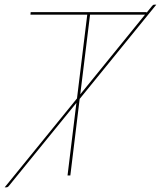

<svg xmlns="http://www.w3.org/2000/svg" viewBox="-61 -752 690 823"><path d="M280.5 -328 240.5 0H228.5L266.5 -311L-23 45Q-27.5 51 -34 51H-41L269 -330L313 -689H69.5L70.5 -700H567.5L567 -697L590.5 -726Q593 -729 595 -730.5Q597 -732 601 -732H609ZM283 -347.5 560.5 -689H325Z"/></svg>

Font: Lato Hairline
Style: Italic
Weight: 100
Italic angle: -7°
Designer: Lukasz Dziedzic
Foundry: tyPoland Lukasz Dziedzic
Version: Version 2.007; 2014-02-27